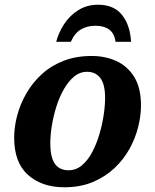

<svg xmlns="http://www.w3.org/2000/svg" viewBox="-20 -783 658 813"><path d="M252 10Q158 10 99 -42Q40 -94 40 -200Q40 -245 52.5 -293Q65 -341 91 -386.5Q117 -432 156 -468Q195 -504 248 -525Q301 -546 368 -546Q426 -546 473 -524.5Q520 -503 548.5 -457Q577 -411 577 -336Q577 -293 565 -245Q553 -197 528 -152Q503 -107 464 -70.5Q425 -34 372.5 -12Q320 10 252 10ZM270 -62Q302 -62 327 -83Q352 -104 370.5 -139Q389 -174 401 -215Q413 -256 419 -296Q425 -336 425 -368Q425 -427 404.5 -453Q384 -479 349 -479Q318 -479 293.5 -458.5Q269 -438 250 -404.5Q231 -371 218.5 -331Q206 -291 199.5 -250.5Q193 -210 193 -176Q193 -135 202 -110Q211 -85 228.5 -73.5Q246 -62 270 -62ZM218 -606Q228 -645 251.5 -681Q275 -717 311.5 -740Q348 -763 395.6 -763Q462 -763 496.5 -720Q531 -677 535 -606H469Q465 -641 442.7 -657.5Q420.4 -674 384.6 -674Q348.8 -674 322.1 -658Q295.5 -642 280 -606Z"/></svg>

Font: Noto Serif
Style: Italic
Weight: 400
Italic angle: -12°
Designer: Monotype Design Team
Foundry: Monotype Imaging Inc.
Version: Version 2.013